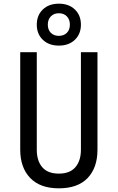

<svg xmlns="http://www.w3.org/2000/svg" viewBox="-20 -1014 640 1044"><path d="M300 10Q198 10 144 -46.5Q90 -103 90 -200V-730H180V-200Q180 -140 209.5 -105Q239 -70 300 -70Q360 -70 390 -105Q420 -140 420 -200V-730H510V-200Q510 -102 456.5 -46Q403 10 300 10ZM300 -766Q246 -766 213 -797.5Q180 -829 180 -880Q180 -931 213 -962.5Q246 -994 300 -994Q354 -994 387 -962.5Q420 -931 420 -880Q420 -829 387 -797.5Q354 -766 300 -766ZM300 -819Q327 -819 343.5 -835.5Q360 -852 360 -880Q360 -908 343.5 -925Q327 -942 300 -942Q273 -942 256.5 -925Q240 -908 240 -880Q240 -852 256.5 -835.5Q273 -819 300 -819Z"/></svg>

Font: Liga JetBrainsMono Nerd Font
Style: Regular
Weight: 400
Designer: Philipp Nurullin, Konstantin Bulenkov
Foundry: JetBrains
Version: Version 2.225; ttfautohint (v1.8.3)